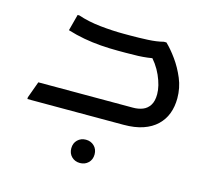

<svg xmlns="http://www.w3.org/2000/svg" viewBox="-94 -533 940 860"><g transform="rotate(15 376.0 -103.0)"><path d="M44 -8 72 -85H511Q536 -85 556 -93Q576 -101 588 -120Q600 -139 600 -171Q600 -209 579 -256.5Q558 -304 518 -342L567 -327Q537 -321 516.5 -318.5Q496 -316 474 -315Q452 -314 416 -314H380Q340 -314 300 -317Q260 -320 221.5 -327Q183 -334 144 -346L164 -422H172Q219 -406 276 -400Q333 -394 384 -394H416Q455 -394 496.5 -396Q538 -398 568 -406H580Q605 -382 630.5 -346.5Q656 -311 674 -268Q692 -225 692 -177Q692 -138 680 -106Q668 -74 643 -50Q618 -26 580 -13Q542 0 490 0H44ZM291 162Q291 138 306.5 123Q322 108 345 108Q368 108 383.5 123Q399 138 399 162Q399 186 383.5 201Q368 216 345 216Q322 216 306.5 201Q291 186 291 162Z"/></g></svg>

Font: Kufam
Style: Italic
Weight: 400
Italic angle: -11°
Designer: Artur Schmal
Foundry: Original Type
Version: Version 1.301; ttfautohint (v1.8.3)